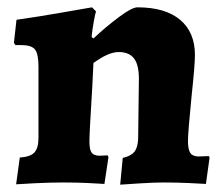

<svg xmlns="http://www.w3.org/2000/svg" viewBox="-20 -498 610 524"><path d="M357 -119 359 -277Q360 -319 346.5 -337.5Q333 -356 304 -356Q276 -356 235 -326L232 -264Q224 -134 224 -112Q224 -90 230 -81.5Q236 -73 252 -73L274 -74L276 -69L265 4Q253 3 220 1.5Q187 0 153 0Q117 0 76.5 2Q36 4 24 5L34 -68Q63 -70 74 -82Q85 -94 85 -122V-316Q85 -351 75.5 -363Q66 -375 37 -375H22L18 -381L25 -444Q88 -453 150.5 -464Q213 -475 231 -478L242 -467Q240 -461 236 -439.5Q232 -418 230 -397L235 -393Q268 -424 304 -451Q340 -478 355 -478Q431 -478 471.5 -444Q512 -410 512 -348Q512 -320 503 -237Q493 -137 493 -113Q493 -90 499.5 -80.5Q506 -71 522 -71L550 -72L552 -68L542 4Q529 3 494.5 1.5Q460 0 425 0Q401 0 361 2.5Q321 5 308 6L315 -67Q337 -72 346.5 -83.5Q356 -95 357 -119Z"/></svg>

Font: Alegreya ExtraBold
Style: Regular
Weight: 800
Designer: Juan Pablo del Peral
Foundry: Huerta Tipografica
Version: Version 2.007; ttfautohint (v1.6)